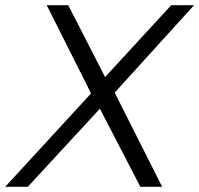

<svg xmlns="http://www.w3.org/2000/svg" viewBox="-51 -720 768 740"><path d="M129 -700H212L354 -423L609 -700H697L391 -363L574 0H490L334 -301L56 0H-31L300 -360Z"/></svg>

Font: Montserrat
Style: Italic
Weight: 400
Italic angle: -11.3°
Designer: Julieta Ulanovsky
Foundry: Julieta Ulanovsky
Version: Version 9.000; ttfautohint (v1.8.4.7-5d5b)